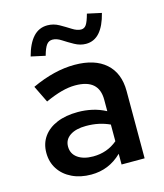

<svg xmlns="http://www.w3.org/2000/svg" viewBox="-110 -809 770 901"><g transform="rotate(-15 275.0 -358.5)"><path d="M222 9Q170 9 129.5 -10.5Q89 -30 66.5 -64.5Q44 -99 44 -144Q44 -189 67.5 -222Q91 -255 134 -273Q177 -291 236 -291Q271 -291 305 -283.5Q339 -276 371 -259V-315Q371 -365 342.5 -390Q314 -415 256 -415Q225 -415 189.5 -405.5Q154 -396 110 -376L70 -458Q180 -509 278 -509Q376 -509 429.5 -461.5Q483 -414 483 -327V0H371V-52Q339 -21 302 -6Q265 9 222 9ZM150 -146Q150 -111 178 -91Q206 -71 253 -71Q287 -71 316.5 -81.5Q346 -92 371 -113V-194Q345 -206 317 -212Q289 -218 256 -218Q207 -218 178.5 -199Q150 -180 150 -146ZM159 -585 90 -600Q106 -660 134 -690.5Q162 -721 203 -721Q233 -721 259.5 -706Q286 -691 309.5 -676Q333 -661 352 -661Q368 -661 377.5 -675Q387 -689 397 -726L466 -711Q451 -651 424 -620.5Q397 -590 357 -590Q329 -590 302 -605Q275 -620 252 -635Q229 -650 209 -650Q191 -650 180 -635.5Q169 -621 159 -585Z"/></g></svg>

Font: Red Hat Text Medium
Style: Regular
Weight: 500
Designer: Pentagram, MCKL
Foundry: Pentagram, MCKL
Version: Version 1.023